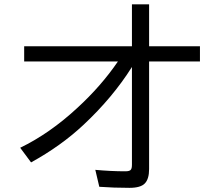

<svg xmlns="http://www.w3.org/2000/svg" viewBox="-20 -839 1039 896"><path d="M595.7 -818.8H675.8V-623H913.1V-552.2H675.8V-50.3Q675.8 -3.9 656.2 16.6Q636.7 37.6 584 37.6Q510.7 37.6 443.4 32.7L424.8 -46.4Q499 -39.6 564.5 -39.6Q585.9 -39.6 590.8 -47.4Q595.7 -53.7 595.7 -70.3V-526.4Q505.9 -383.8 370.1 -256.8Q265.6 -158.7 125 -81.1L74.2 -149.4Q212.9 -216.8 340.8 -335.4Q452.1 -437.5 530.3 -552.2H92.8V-623H595.7Z"/></svg>

Font: UDEV Gothic 35
Style: Regular
Weight: 400
Version: v2.1.0; ttfautohint (v1.8.4.7-5d5b-dirty) -l 6 -r 45 -G 200 